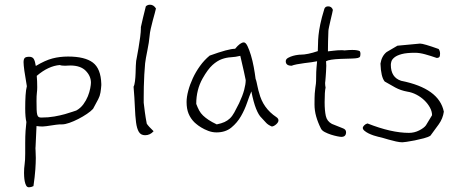

<svg xmlns="http://www.w3.org/2000/svg" viewBox="-20 -577 1964 815"><path d="M410 -221V-215Q409 -200 406.5 -184.5Q404 -169 397 -156L375 -115Q366 -105 349 -93.5Q332 -82 312.5 -72Q293 -62 274.5 -55.5Q256 -49 243 -49H233Q228 -49 218 -47.5Q208 -46 197.5 -44.5Q187 -43 177 -41.5Q167 -40 161 -40Q154 -40 148 -40.5Q142 -41 135 -42L131 45Q130 51 131 62.5Q132 74 132 93.5Q132 113 130 142.5Q128 172 122 213Q112 218 103 218Q95 218 91 210.5Q87 203 85 192.5Q83 182 82.5 172Q82 162 82 157Q82 137 84.5 120.5Q87 104 87 75V30Q87 1 88.5 -21.5Q90 -44 92 -59Q87 -79 87 -117Q87 -148 88.5 -172Q90 -196 94 -211Q80 -290 80 -313Q80 -325 84.5 -330.5Q89 -336 104 -336Q118 -336 123.5 -326.5Q129 -317 132 -297Q172 -321 203 -329Q234 -337 269 -337Q340 -337 374 -311.5Q408 -286 410 -221ZM366 -226Q366 -254 344 -276.5Q322 -299 278 -299Q273 -299 267 -298.5Q261 -298 256 -298Q240 -298 234 -301Q185 -297 136 -255Q137 -244 137.5 -232.5Q138 -221 138 -207Q138 -194 136.5 -182.5Q135 -171 135 -148Q135 -126 135.5 -112Q136 -98 138 -90.5Q140 -83 144 -80.5Q148 -78 155 -78Q185 -78 210.5 -82.5Q236 -87 255.5 -92.5Q275 -98 287.5 -102.5Q300 -107 304 -108Q322 -118 334 -134.5Q346 -151 353 -168.5Q360 -186 363 -202Q366 -218 366 -226Z M642 -541Q641 -535 637 -521Q633 -507 628.5 -490Q624 -473 620 -455.5Q616 -438 615 -424Q614 -412 611.5 -395.5Q609 -379 605.5 -362.5Q602 -346 599.5 -331.5Q597 -317 596 -308Q594 -287 592.5 -260Q591 -233 590.5 -208.5Q590 -184 590 -165Q590 -146 590 -141Q592 -123 595 -100.5Q598 -78 603 -52Q610 -41 632 -20Q617 -3 596 -3Q578 -3 569.5 -17Q561 -31 557.5 -57.5Q554 -84 552.5 -122.5Q551 -161 547 -209Q551 -216 553 -232.5Q555 -249 555.5 -266Q556 -283 556.5 -298Q557 -313 558 -319Q558 -318 561 -334.5Q564 -351 568 -373.5Q572 -396 575 -419.5Q578 -443 578 -456V-462Q582 -479 587 -501.5Q592 -524 599 -550Q606 -557 617 -557Q632 -557 642 -541Z M1153 -80Q1162 -74 1162 -66Q1162 -58 1152.5 -49.5Q1143 -41 1134 -40Q1117 -47 1108.5 -57Q1100 -67 1090 -77Q1078 -88 1067 -115.5Q1056 -143 1047 -189Q1039 -171 1029 -141.5Q1019 -112 1003 -84Q987 -56 962 -35.5Q937 -15 899 -15Q881 -15 864 -21.5Q847 -28 834 -36Q821 -44 813 -51Q805 -58 805 -58Q789 -74 780.5 -94.5Q772 -115 772 -144Q772 -165 779 -191.5Q786 -218 798.5 -245Q811 -272 829 -297Q847 -322 870 -341Q950 -370 978 -370Q1000 -397 1015 -397Q1023 -397 1030.5 -381.5Q1038 -366 1045 -343Q1052 -320 1057 -293Q1062 -266 1065 -242Q1067 -238 1069 -229Q1071 -220 1073 -210.5Q1075 -201 1077 -193Q1079 -185 1080 -183Q1096 -118 1153 -80ZM1023 -237Q1021 -247 1015.5 -272.5Q1010 -298 1000 -340Q980 -335 960.5 -334Q941 -333 921.5 -326Q902 -319 882 -301Q862 -283 840 -244Q813 -196 813 -136Q819 -120 825.5 -108Q832 -96 842 -86.5Q852 -77 865.5 -68Q879 -59 900 -49Q920 -53 933 -59Q946 -65 956 -74.5Q966 -84 974.5 -99.5Q983 -115 995 -139Q1010 -171 1016.5 -195.5Q1023 -220 1023 -237Z M1507 -360Q1510 -355 1510 -350Q1510 -342 1508.5 -337.5Q1507 -333 1499 -331Q1491 -329 1474 -328.5Q1457 -328 1426 -327Q1377 -325 1364 -317Q1364 -312 1364.5 -307.5Q1365 -303 1365 -298Q1365 -286 1364 -274Q1363 -262 1362.5 -251.5Q1362 -241 1361 -233.5Q1360 -226 1360 -225Q1360 -220 1360.5 -215Q1361 -210 1362 -205Q1360 -197 1359 -181.5Q1358 -166 1358 -143Q1358 -108 1363 -85Q1368 -62 1389 -51L1434 -33Q1449 -28 1449 -16Q1449 4 1429 4Q1424 4 1411.5 1.5Q1399 -1 1385 -5.5Q1371 -10 1358.5 -16.5Q1346 -23 1342 -32Q1329 -58 1322 -83Q1315 -108 1315 -134Q1315 -165 1316 -180Q1317 -195 1318.5 -204Q1320 -213 1321 -222Q1322 -231 1322 -251Q1322 -273 1323.5 -289.5Q1325 -306 1326 -317Q1318 -315 1303 -313Q1288 -311 1271.5 -309Q1255 -307 1240 -304Q1225 -301 1218 -298Q1193 -298 1193 -317Q1193 -326 1203 -331.5Q1213 -337 1224 -340Q1235 -343 1244 -344Q1253 -345 1251 -345H1256Q1285 -345 1329 -360Q1330 -376 1330 -391.5Q1330 -407 1332 -427Q1334 -447 1339.5 -474Q1345 -501 1357 -540Q1361 -550 1373 -550Q1388 -550 1393 -535Q1393 -533 1390 -520.5Q1387 -508 1383.5 -493Q1380 -478 1377 -464Q1374 -450 1374 -446Q1373 -423 1372.5 -401Q1372 -379 1372 -359Q1375 -359 1393.5 -361.5Q1412 -364 1432 -364Q1436 -364 1438 -363.5Q1440 -363 1442 -363Q1452 -364 1460 -364.5Q1468 -365 1475 -365Q1497 -365 1507 -360Z M1864 -103Q1860 -74 1842.5 -49.5Q1825 -25 1807 -1Q1798 5 1779 10Q1760 15 1740.5 19Q1721 23 1706 25Q1691 27 1688 27Q1677 27 1661 23.5Q1645 20 1629.5 15.5Q1614 11 1602 7.5Q1590 4 1588 4H1587Q1578 2 1566 -2Q1554 -6 1544 -11Q1534 -16 1527 -22Q1520 -28 1520 -34Q1520 -39 1526 -45Q1532 -51 1540 -53Q1641 -13 1716 -13Q1739 -13 1759.5 -23.5Q1780 -34 1788 -45L1814 -88Q1814 -104 1805 -120.5Q1796 -137 1781.5 -151Q1767 -165 1748 -175Q1729 -185 1709 -188Q1681 -193 1658 -205.5Q1635 -218 1613 -231Q1597 -250 1595 -307Q1600 -339 1621 -356L1667 -383L1763 -392Q1778 -392 1842 -369Q1848 -361 1848 -349Q1848 -338 1844.5 -334.5Q1841 -331 1834 -331Q1808 -340 1784.5 -346.5Q1761 -353 1742 -353Q1706 -353 1685.5 -347.5Q1665 -342 1654.5 -333.5Q1644 -325 1641.5 -316.5Q1639 -308 1639 -302Q1639 -248 1683 -234Q1844 -202 1864 -103Z"/></svg>

Font: Gaegu Light
Style: Regular
Weight: 300
Designer: JIKJI
Foundry: JIKJI
Version: Version 1.00